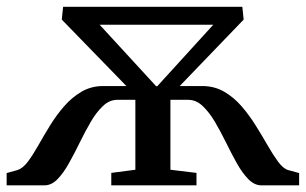

<svg xmlns="http://www.w3.org/2000/svg" viewBox="-26 -558 920 578"><path d="M-6 0V-37L26.5 -46Q42.5 -51 57.8 -71.2Q73 -91.5 89.2 -120.2Q105.5 -149 124.5 -180Q143.5 -211 167 -238Q190.5 -265 219.5 -282Q248.5 -299 285 -299H354.5L160 -499L164 -537.5H703.5L707.5 -499L515 -299H582.5Q619.5 -299 648.8 -282Q678 -265 701.5 -237.8Q725 -210.5 744.2 -179.5Q763.5 -148.5 780 -119.8Q796.5 -91 811.5 -70.8Q826.5 -50.5 841.5 -46L874.5 -37V0H761Q740 0 721.8 -18.5Q703.5 -37 687 -66.5Q670.5 -96 654.5 -128.8Q638.5 -161.5 621.2 -190.8Q604 -220 584.2 -238.8Q564.5 -257.5 540.5 -257.5H487V-47L565.5 -37.5V0H309V-37.5L381.5 -47V-257.5H327.5Q303.5 -257.5 283.8 -238.8Q264 -220 247 -190.8Q230 -161.5 214 -128.8Q198 -96 181.5 -66.5Q165 -37 147 -18.5Q129 0 107.5 0ZM444 -298.5H447.5L616 -483.5H274Z"/></svg>

Font: Merriweather 60pt Medium
Style: Regular
Weight: 500
Version: Version 2.100